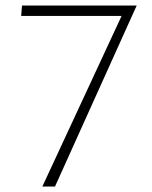

<svg xmlns="http://www.w3.org/2000/svg" viewBox="-20 -678 551 698"><path d="M477 -658 180 0H134L422 -620H57L60 -658Z"/></svg>

Font: Ysabeau Infant Light
Style: Regular
Weight: 300
Designer: Christian Thalmann (Catharsis Fonts)
Version: Version 0.003